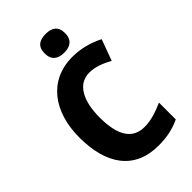

<svg xmlns="http://www.w3.org/2000/svg" viewBox="-275 -1123 1138 1138"><g transform="rotate(-45 293.5 -554.0)"><path d="M343 -1025C291 -1025 257 -1005 257 -947C257 -890 292 -868 343 -868C393 -868 428 -890 428 -947C428 -1004 394 -1025 343 -1025ZM364 -680C412 -680 460 -661 507 -635L556 -768C493 -800 426 -817 359 -817C162 -817 50 -665 50 -449C50 -224 147 -83 350 -83C418 -83 474 -95 530 -121V-262C473 -237 422 -220 368 -220C266 -220 219 -300 219 -448C219 -590 269 -680 364 -680Z"/></g></svg>

Font: Noto Sans Kannada UI SemiCondensed ExtraBold
Style: Regular
Weight: 800
Width: 4
Designer: Jelle Bosma - Monotype Design Team
Foundry: Monotype Imaging Inc.
Version: Version 2.005